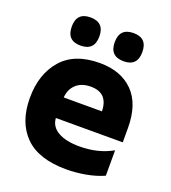

<svg xmlns="http://www.w3.org/2000/svg" viewBox="-140 -872 881 987"><g transform="rotate(20 300.0 -378.5)"><path d="M262 -690Q262 -767 186 -767Q111 -767 111 -690Q111 -613 186 -613Q262 -613 262 -690ZM497 -690Q497 -767 422 -767Q346 -767 346 -690Q346 -613 422 -613Q497 -613 497 -690ZM538 -29V-168Q460 -124 358 -124Q285 -124 241.5 -148.5Q198 -173 195 -220H561V-298Q561 -429 494.5 -496Q428 -563 312 -563Q174 -563 104 -482.5Q34 -402 34 -272Q34 -139 108.5 -64.5Q183 10 335 10Q386 10 439.5 0.5Q493 -9 538 -29ZM310 -433Q404 -433 406 -333H197Q200 -378 229.5 -405.5Q259 -433 310 -433Z"/></g></svg>

Font: Noto Sans Mono UI ExtraBold
Style: Regular
Weight: 800
Designer: Monotype Design team
Foundry: Monotype Imaging Inc.
Version: 1.000